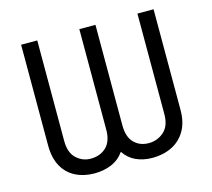

<svg xmlns="http://www.w3.org/2000/svg" viewBox="-105 -854 1089 988"><g transform="rotate(-15 439.5 -359.5)"><path d="M86.9 -192.4V-727.5H172.9V-192.4Q172.9 -129.4 205.6 -98.9Q238.3 -68.4 281.7 -68.4Q332.5 -68.4 364.7 -99.1Q397 -129.9 397 -192.4V-727.5H482.9V-192.4Q482.9 -129.9 513.4 -99.1Q543.9 -68.4 591.3 -68.4Q637.7 -68.4 672.1 -98.9Q706.5 -129.4 706.5 -192.4V-727.5H792.5V-192.4Q792.5 -124.5 765.6 -79.6Q738.8 -34.7 693.1 -12.5Q647.5 9.8 590.8 9.8Q542 9.8 503.2 -7.8Q464.4 -25.4 439.9 -62.5Q413.6 -24.9 372.6 -7.6Q331.5 9.8 281.7 9.8Q225.1 9.8 180.9 -12.5Q136.7 -34.7 111.8 -79.6Q86.9 -124.5 86.9 -192.4Z"/></g></svg>

Font: V-Inter
Style: Regular-375
Weight: 375
Designer: Rasmus Andersson
Foundry: rsms
Version: Version 4.000;git-4146feb